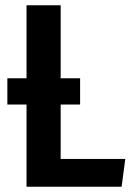

<svg xmlns="http://www.w3.org/2000/svg" viewBox="-20 -711 509 731"><path d="M211 -106H457L443 0H81V-313H8V-413H81V-691H211V-413H285V-313H211Z"/></svg>

Font: Fira Sans Condensed Medium
Style: Regular
Weight: 500
Width: 3
Designer: Carrois Corporate & Edenspiekermann AG
Foundry: Carrois Corporate GbR & Edenspiekermann AG
Version: Version 4.203;PS 004.203;hotconv 1.0.88;makeotf.lib2.5.64775